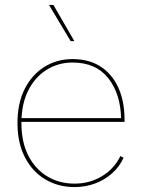

<svg xmlns="http://www.w3.org/2000/svg" viewBox="-20 -750 574 780"><path d="M283 10Q217 10 164.5 -21Q112 -52 81.5 -110.5Q51 -169 51 -250Q51 -332 81 -390Q111 -448 161.5 -479Q212 -510 275 -510Q341 -510 388 -480Q435 -450 460.5 -394.5Q486 -339 486 -262Q486 -261 486 -259Q486 -257 486 -255H59V-270H479L472 -264Q471 -367 420.5 -431.5Q370 -496 275 -496Q217 -496 169.5 -466.5Q122 -437 94.5 -382Q67 -327 67 -250Q67 -173 95 -118Q123 -63 172 -33.5Q221 -4 283 -4Q344 -4 394 -34Q444 -64 469 -116L482 -109Q465 -72 435 -45.5Q405 -19 366 -4.5Q327 10 283 10ZM197 -730 282 -583H267L179 -730Z"/></svg>

Font: Work Sans Thin
Style: Regular
Weight: 250
Designer: Wei Huang
Foundry: Wei Huang
Version: Version 2.012